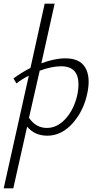

<svg xmlns="http://www.w3.org/2000/svg" viewBox="-42 -731 535 1040"><path d="M312 -415Q390 -415 419.5 -365.5Q449 -316 432 -231Q413 -133 352.5 -64.5Q292 4 214 4Q146 4 105 -45L30 289H-22L114 -321Q79 -304 47 -279L31 -306Q74 -338 123 -363L200 -711H254L182 -388Q254 -415 312 -415ZM377 -218Q407 -372 289 -372Q238 -372 173 -348L115 -93Q152 -38 212 -38Q268 -38 313.5 -88Q359 -138 377 -218Z"/></svg>

Font: EauTestInfant Semilight
Style: Italic
Weight: 300
Italic angle: -12°
Designer: Christian Thalmann (Catharsis Fonts)
Version: Version 0.001;PS 000.001;hotconv 1.0.88;makeotf.lib2.5.64775